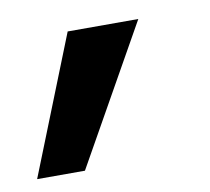

<svg xmlns="http://www.w3.org/2000/svg" viewBox="-82 -180 381 348"><g transform="rotate(-10 108.5 -6.0)"><path d="M-39 121 62 -133H192L49 121Z"/></g></svg>

Font: DM Sans 11pt
Style: Bold Italic
Weight: 700
Italic angle: -10°
Version: Version 4.004;gftools[0.9.30]